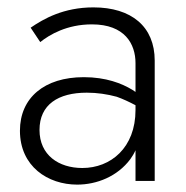

<svg xmlns="http://www.w3.org/2000/svg" viewBox="-20 -490 503 520"><path d="M89 -376C114 -396 161 -424 229 -424C318 -424 347 -371 347 -319V-241C344 -243 341 -245 338 -247C310 -264 267 -281 207 -281C100 -281 34 -225 34 -136C34 -39 110 10 189 10C242 10 298 -12 333 -59C338 -66 343 -74 347 -83V0H399V-326C399 -418 336 -470 233 -470C152 -470 98 -439 63 -415ZM87 -138C87 -207 138 -239 215 -239C243 -239 270 -235 296 -228C313 -222 330 -214 347 -205V-192C347 -90 280 -35 203 -35C139 -35 87 -70 87 -138Z"/></svg>

Font: Jost Light
Style: Regular
Weight: 300
Version: Version 3.710